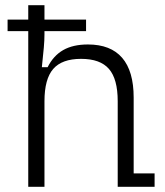

<svg xmlns="http://www.w3.org/2000/svg" viewBox="-20 -714 629 734"><path d="M88 0V-694H150V-583Q150 -560 147.5 -532Q145 -504 140 -457H162Q184 -501 221.5 -522.5Q259 -544 316 -544Q403 -544 447 -493Q491 -442 491 -341V-51H571V0H430V-327Q430 -412 396.5 -450.5Q363 -489 290 -489Q217 -489 183.5 -450.5Q150 -412 150 -327V0ZM9 -595V-639H309V-595Z"/></svg>

Font: Mozilla Headline ExtraLight
Style: Regular
Weight: 200
Designer: Studio DRAMA
Foundry: Studio DRAMA
Version: Version 1.000